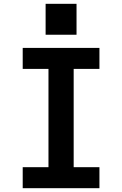

<svg xmlns="http://www.w3.org/2000/svg" viewBox="-20 -986 640 1006"><path d="M99 0V-110H234V-625H99V-735H501V-625H366V-110H501V0ZM219 -804V-966H381V-804Z"/></svg>

Font: Iosevka SS04 XBd Ex
Style: Regular
Weight: 800
Width: 7
Monospace: yes
Designer: Belleve Invis
Foundry: Belleve Invis
Version: Version 19.0.0; ttfautohint (v1.8.4)